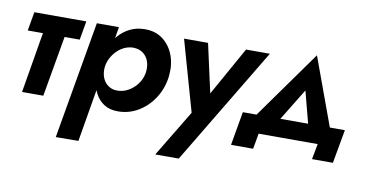

<svg xmlns="http://www.w3.org/2000/svg" viewBox="-71 -686 2107 1095"><g transform="rotate(10 983.0 -139.0)"><path d="M55 -460 36 -351H337L356 -460ZM139 -440 65 0H188L265 -440Z M430 219 545 -460H417L299 220ZM874 -230Q882 -298 862 -353Q842 -408 798.5 -441.5Q755 -475 692 -474Q645 -474 606.5 -454.5Q568 -435 539.5 -401.5Q511 -368 493 -324Q475 -280 469 -230Q463 -184 468 -140Q473 -96 491.5 -61.5Q510 -27 542 -6.5Q574 14 622 14Q685 14 739 -18Q793 -50 829 -105.5Q865 -161 874 -230ZM741 -231Q735 -194 713 -164.5Q691 -135 660 -118Q629 -101 593 -102Q570 -103 552 -113.5Q534 -124 522.5 -141Q511 -158 506.5 -181Q502 -204 506 -230Q511 -257 524.5 -280.5Q538 -304 557.5 -322Q577 -340 600 -349.5Q623 -359 647 -359Q682 -358 704.5 -340.5Q727 -323 736.5 -294.5Q746 -266 741 -231Z M1419 -460H1281L1078 -97L1142 -94L1061 -460H922L1038 -51L875 219H1011Z M1655 -289 1723 -29 1849 -50 1685 -498 1368 -54 1497 -31ZM1777 0 1760 90H1881L1916 -105H1325L1291 90H1419L1435 0Z"/></g></svg>

Font: Jost SemiBold
Style: Italic
Weight: 600
Italic angle: -5°
Version: Version 3.710